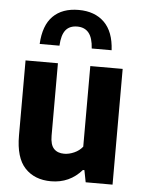

<svg xmlns="http://www.w3.org/2000/svg" viewBox="-56 -851 676 904"><g transform="rotate(5 282.0 -398.5)"><path d="M50.5 -192.5V-547H203.5V-204.5Q203.5 -162 220.8 -143.5Q238 -125 269.5 -125Q292.5 -125 316.8 -135.8Q341 -146.5 356.5 -166V-547H509.5V0H382.5L371.5 -56.5H364.5Q307 9.5 219 9.5Q141.5 9.5 96 -38.8Q50.5 -87 50.5 -192.5ZM279.5 -805.5Q355.5 -805.5 400.5 -761.5Q445.5 -717.5 450 -630H356Q353 -680 333.8 -703.5Q314.5 -727 279.5 -727Q243 -727 224.5 -703.8Q206 -680.5 203.5 -630H110Q114.5 -718 158.2 -761.8Q202 -805.5 279.5 -805.5Z"/></g></svg>

Font: Encode Sans Semi Condensed
Style: Bold
Weight: 700
Width: 4
Designer: Multiple Designers
Foundry: Impallari Type
Version: Version 2.000